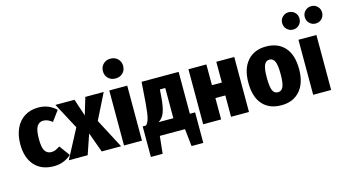

<svg xmlns="http://www.w3.org/2000/svg" viewBox="-100 -1223 3270 1797"><g transform="rotate(-15 1535.0 -324.5)"><path d="M444 -483 372 -385Q328 -420 287 -420Q245 -420 224 -385Q203 -350 203 -263Q203 -180 224.5 -148Q246 -116 286 -116Q307 -116 325 -123.5Q343 -131 369 -148L444 -46Q372 18 275 18Q156 18 89 -56Q22 -130 22 -262Q22 -349 52.5 -414.5Q83 -480 139.5 -515.5Q196 -551 272 -551Q324 -551 366 -534Q408 -517 444 -483Z M779 -285 929 0H741L671 -193L605 0H422L570 -280L435 -533H620L675 -367L725 -533H903Z M1131 -533V0H957V-533ZM1142 -722Q1142 -680 1114.5 -653Q1087 -626 1044 -626Q1001 -626 973.5 -653Q946 -680 946 -722Q946 -763 973.5 -790.5Q1001 -818 1044 -818Q1087 -818 1114.5 -790.5Q1142 -763 1142 -722Z M1680 -127V169H1566L1548 0H1304L1286 169H1172V-127H1204Q1224 -145 1235.5 -186.5Q1247 -228 1256 -339L1270 -533H1629V-127ZM1469 -420H1417L1412 -349Q1404 -249 1384.5 -199.5Q1365 -150 1326 -127H1469Z M1994 0V-207H1898V0H1724V-533H1898V-332H1994V-533H2168V0Z M2725 -266Q2725 -132 2659.5 -57Q2594 18 2479 18Q2363 18 2298 -54.5Q2233 -127 2233 -267Q2233 -401 2298.5 -476Q2364 -551 2479 -551Q2594 -551 2659.5 -478.5Q2725 -406 2725 -266ZM2412 -267Q2412 -179 2427.5 -143.5Q2443 -108 2479 -108Q2514 -108 2530 -144Q2546 -180 2546 -266Q2546 -353 2530 -388.5Q2514 -424 2479 -424Q2444 -424 2428 -388Q2412 -352 2412 -267Z M2964 -533V0H2790V-533ZM2851 -723Q2851 -687 2827 -662.5Q2803 -638 2767 -638Q2732 -638 2707.5 -662.5Q2683 -687 2683 -723Q2683 -758 2707.5 -782Q2732 -806 2767 -806Q2803 -806 2827 -782Q2851 -758 2851 -723ZM3070 -723Q3070 -687 3046 -662.5Q3022 -638 2986 -638Q2951 -638 2926.5 -662.5Q2902 -687 2902 -723Q2902 -758 2926.5 -782Q2951 -806 2986 -806Q3022 -806 3046 -782Q3070 -758 3070 -723Z"/></g></svg>

Font: Fira Sans Condensed ExtraBold
Style: Regular
Weight: 800
Width: 3
Designer: Carrois Corporate & Edenspiekermann AG
Foundry: Carrois Corporate GbR & Edenspiekermann AG
Version: Version 4.203